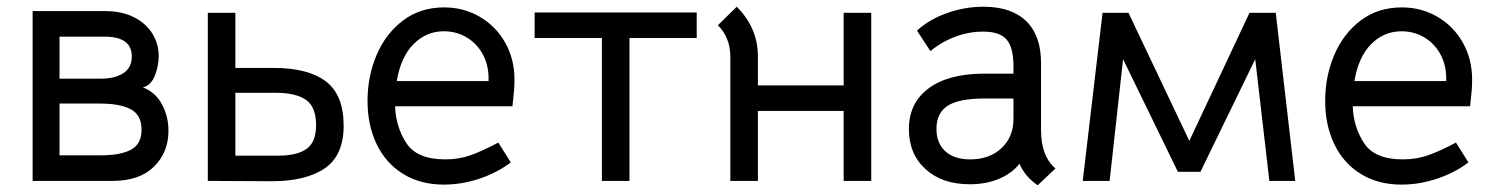

<svg xmlns="http://www.w3.org/2000/svg" viewBox="-20 -538 4440 571"><path d="M293 -505Q343 -505 379 -486.5Q415 -468 433.5 -437.5Q452 -407 452 -372Q452 -342 440.5 -313Q429 -284 405 -278Q442 -264 461.5 -228Q481 -192 481 -149Q481 -85 438 -42.5Q395 0 315 0H77V-505ZM372 -370Q372 -429 291 -429H157V-304H279Q322 -304 347 -320.5Q372 -337 372 -370ZM401 -152Q401 -196 369 -213Q337 -230 278 -230H157V-76H278Q339 -76 370 -93Q401 -110 401 -152Z M680 -500V-336H794Q896 -336 949 -296Q1002 -256 1002 -164Q1002 -76 946 -37.5Q890 1 787 1L598 0V-500ZM920 -166Q920 -220 890 -241Q860 -262 800 -262H680V-75H806Q863 -75 891.5 -95Q920 -115 920 -166Z M1304 -64Q1344 -64 1378.5 -76Q1413 -88 1462 -114L1499 -55Q1460 -25 1407 -7Q1354 11 1300 11Q1230 11 1178.5 -21Q1127 -53 1100 -109.5Q1073 -166 1073 -238Q1073 -311 1100 -374.5Q1127 -438 1178.5 -477Q1230 -516 1301 -516Q1359 -516 1407 -488Q1455 -460 1482.5 -411Q1510 -362 1510 -302Q1510 -285 1509 -272.5Q1508 -260 1507 -251L1504 -222H1155Q1157 -161 1188.5 -112.5Q1220 -64 1304 -64ZM1433 -297V-305Q1433 -345 1415.5 -377Q1398 -409 1367.5 -427Q1337 -445 1300 -445Q1248 -445 1210 -407Q1172 -369 1160 -297Z M1770 -425H1570V-501H2052V-425H1852V0H1770Z M2571 0H2489V-208H2234V0H2152V-369Q2152 -426 2115 -463L2171 -518Q2234 -455 2234 -370V-284H2489V-500H2571Z M3012 -51Q2989 -22 2950.5 -6Q2912 10 2864 10Q2782 10 2732.5 -35Q2683 -80 2683 -154Q2683 -232 2742 -275.5Q2801 -319 2907 -319H2994V-340Q2994 -397 2973.5 -420.5Q2953 -444 2904 -444Q2862 -444 2821.5 -429Q2781 -414 2747 -386L2707 -447Q2743 -480 2796 -499Q2849 -518 2905 -518Q2988 -518 3032 -475Q3076 -432 3076 -351V-152Q3076 -73 3119 -37L3066 13Q3028 -13 3012 -51ZM2994 -184V-245H2907Q2832 -245 2798.5 -223.5Q2765 -202 2765 -155Q2765 -112 2791.5 -88Q2818 -64 2865 -64Q2923 -64 2958.5 -97.5Q2994 -131 2994 -184Z M3259 -500H3336L3517 -119L3696 -500H3774L3832 0H3755L3713 -362L3550 -27H3483L3320 -362L3280 0H3200Z M4152 -64Q4192 -64 4226.5 -76Q4261 -88 4310 -114L4347 -55Q4308 -25 4255 -7Q4202 11 4148 11Q4078 11 4026.5 -21Q3975 -53 3948 -109.5Q3921 -166 3921 -238Q3921 -311 3948 -374.5Q3975 -438 4026.5 -477Q4078 -516 4149 -516Q4207 -516 4255 -488Q4303 -460 4330.5 -411Q4358 -362 4358 -302Q4358 -285 4357 -272.5Q4356 -260 4355 -251L4352 -222H4003Q4005 -161 4036.5 -112.5Q4068 -64 4152 -64ZM4281 -297V-305Q4281 -345 4263.5 -377Q4246 -409 4215.5 -427Q4185 -445 4148 -445Q4096 -445 4058 -407Q4020 -369 4008 -297Z"/></svg>

Font: Bellota Text
Style: Bold
Weight: 700
Designer: Kemie Guaida
Foundry: Kemie Guaida
Version: Version 4.001